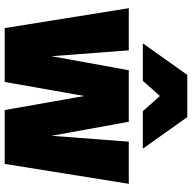

<svg xmlns="http://www.w3.org/2000/svg" viewBox="-20 -800 820 820"><g transform="rotate(90 390.0 -390.0)"><path d="M680 0H450L390 -340L330 0H100L15 -530H195L220 -200L280 -530H500L560 -200L585 -530H765ZM615 -590H455L390 -663L325 -590H165L300 -780H480Z"/></g></svg>

Font: Tanohe Sans ExtraBold
Style: Regular
Weight: 800
Designer: Village Type and Design LLC & Cristiano Sobral
Foundry: Cooper Hewitt Smithsonian Design Museum
Version: Version 1.00;September 29, 2021;FontCreator 13.0.0.2655 64-b